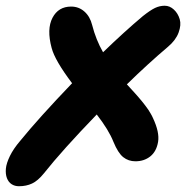

<svg xmlns="http://www.w3.org/2000/svg" viewBox="-30 -582 684 669"><path d="M36.1 66.9Q21.5 66.9 10.5 59.8Q-0.5 52.7 -5.9 38.6Q-11.2 24.4 -9.5 5.6Q-7.8 -13.2 4.6 -38.6Q17.1 -64 40 -90.8Q106 -171.9 221.2 -292Q161.1 -371.6 149.9 -415Q132.3 -480.5 152.8 -519.8Q173.3 -559.1 217.8 -559.1Q244.6 -559.1 264.2 -541.7Q283.7 -524.4 291 -495.1Q304.2 -443.4 329.1 -399.9Q403.3 -471.7 467.8 -525.9Q493.7 -546.4 510 -554.2Q526.4 -562 543.9 -562Q561.5 -562 575.9 -548.6Q590.3 -535.2 596.2 -515.1Q602.1 -495.1 592.3 -468.5Q582.5 -441.9 555.2 -418.9Q484.4 -358.9 412.1 -288.1Q414.6 -285.6 426 -272.9Q437.5 -260.3 440.4 -257.1Q443.4 -253.9 452.9 -242.9Q462.4 -231.9 465.8 -227.5Q469.2 -223.1 476.3 -214.1Q483.4 -205.1 487.1 -199.2Q490.7 -193.4 495.4 -185.5Q500 -177.7 502.9 -170.9Q526.4 -121.1 520.8 -87.6Q515.1 -54.2 493.7 -37.1Q472.2 -20 441.9 -20Q417.5 -20 399.4 -34.4Q381.3 -48.8 365.2 -87.9Q349.1 -128.9 307.1 -183.1Q186.5 -58.1 123 22Q102.1 47.9 81.8 57.4Q61.5 66.9 36.1 66.9Z"/></svg>

Font: Shantell Sans Irregular Bouncy
Style: Italic
Weight: 600
Italic angle: -11.31°
Designer: Stephen Nixon, Anya Danilova, Shantell Martin
Foundry: Arrow Type
Version: Version 1.006;[9816181b4]